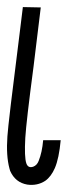

<svg xmlns="http://www.w3.org/2000/svg" viewBox="-20 -525 192 545"><path d="M44.9 -504.9 95.7 -503.9Q87.9 -440.4 75.2 -335.9Q54.7 -180.7 51.8 -133.8Q48.8 -79.1 54.7 -61.5Q59.6 -46.9 74.2 -51.8Q85 -55.7 89.8 -68.4Q99.6 -92.8 102.5 -127H152.3Q147.5 -75.2 135.7 -47.9Q125 -23.4 108.4 -11.7Q85.9 2.9 57.6 -1Q23.4 -6.8 8.8 -40Q7.8 -43.9 6.8 -46.9Q-2.9 -83 1 -137.7Q2.9 -171.9 37.1 -441.4Q41 -474.6 44.9 -504.9Z"/></svg>

Font: Bratas-flat
Style: flat
Weight: 400
Designer: MUHAMMAD YONI
Version: Version 001.000